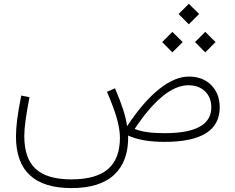

<svg xmlns="http://www.w3.org/2000/svg" viewBox="-20 -733 1215 992"><path d="M902.8 -660.6 955.6 -713.4 1008.8 -660.6 955.6 -607.4ZM987.8 -515.6 1040.5 -568.4 1093.8 -515.6 1040.5 -462.4ZM817.9 -515.6 870.6 -568.4 923.8 -515.6 870.6 -462.4ZM956.1 -337.4Q1027.3 -337.4 1071.3 -293.5Q1115.2 -249.5 1115.2 -178.2Q1115.2 0 830.1 0Q712.9 0 642.1 -32.7Q645 99.1 571 168.9Q497.1 238.8 349.6 238.8Q62.5 238.8 62.5 -27.8Q62.5 -65.4 68.8 -116.2Q75.2 -167 89.8 -239.3L132.3 -231Q118.7 -159.2 112.1 -111.6Q105.5 -64 105.5 -29.3Q105.5 85.9 164.6 139.9Q223.6 193.8 348.6 193.8Q475.6 193.8 537.6 140.9Q599.6 87.9 599.6 -21Q599.6 -63.5 584.7 -117.7Q569.8 -171.9 532.7 -258.8L574.2 -276.9Q601.6 -212.4 616.5 -166.3Q631.3 -120.1 636.7 -81.1Q719.7 -206.5 801.3 -272Q882.8 -337.4 956.1 -337.4ZM953.6 -292.5Q826.2 -292.5 675.8 -66.9Q728 -44.9 830.6 -44.9Q1071.8 -44.9 1071.8 -178.2Q1071.8 -230 1039.3 -261.2Q1006.8 -292.5 953.6 -292.5Z"/></svg>

Font: Estedad-FD ExtraLight
Style: Regular
Weight: 200
Designer: Amin Abedi
Version: Version 7.3